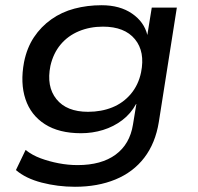

<svg xmlns="http://www.w3.org/2000/svg" viewBox="-20 -526 757 735"><path d="M267 189Q201 189 139.5 173Q78 157 41 125L78 48Q103 68 135.5 80Q168 92 204.5 99Q241 106 277 106Q368 106 422.5 66Q477 26 489 -49L502 -128H501Q481 -91 448 -66Q415 -41 374.5 -28.5Q334 -16 290 -16Q206 -16 152 -50.5Q98 -85 77.5 -146.5Q57 -208 72 -288Q83 -343 110 -383.5Q137 -424 176.5 -452Q216 -480 265 -493Q314 -506 369 -506Q439 -506 485.5 -474Q532 -442 544 -392L561 -497H657L588 -59Q575 22 532.5 77.5Q490 133 422 161Q354 189 267 189ZM317 -98Q368 -98 410 -115Q452 -132 481 -166.5Q510 -201 520 -249Q536 -328 496.5 -376Q457 -424 374 -424Q324 -424 282 -406.5Q240 -389 212 -355.5Q184 -322 173 -274Q157 -195 196 -146.5Q235 -98 317 -98Z"/></svg>

Font: Nunito Sans 7pt SemiExpanded Medium
Style: Italic
Weight: 500
Width: 6
Italic angle: -9°
Designer: Vernon Adams
Foundry: Vernon Adams
Version: Version 3.101;gftools[0.9.27]